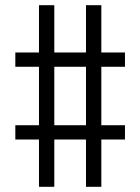

<svg xmlns="http://www.w3.org/2000/svg" viewBox="-20 -737 540 739"><path d="M130 -18V-200H39V-255H130V-480H39V-535H130V-717H189V-535H311V-717H370V-535H461V-480H370V-255H461V-200H370V-18H311V-200H189V-18ZM189 -255H311V-480H189Z"/></svg>

Font: Iosevka Fixed Light
Style: Regular
Weight: 300
Monospace: yes
Designer: Belleve Invis
Foundry: Belleve Invis
Version: Version 32.3.0